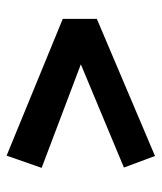

<svg xmlns="http://www.w3.org/2000/svg" viewBox="26 -648 489 581"><g transform="rotate(-90 270.5 -357.5)"><path d="M90 -582 504 -412V-309L89 -133L54 -227L399 -371V-345L53 -476Z"/></g></svg>

Font: Bitter Thin
Style: Bold
Weight: 700
Version: Version 3.021